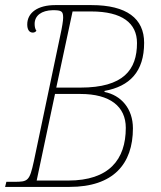

<svg xmlns="http://www.w3.org/2000/svg" viewBox="-30 -734 631 754"><path d="M-10 0H243C415 0 492 -90 492 -230C492 -307 446 -360 380 -373L381 -377C479 -395 536 -452 536 -566C536 -661 468 -714 329 -714H187C118 -714 77 -684 77 -638C77 -619 84 -606 99 -606C104 -606 109 -608 113 -613C108 -620 106 -629 106 -640C106 -673 133 -693 177 -694C212 -694 218 -690 218 -664C218 -654 214 -627 207 -596L103 -101C86 -23 80 -20 26 -20H-5ZM286 -390H191L255 -689H328C450 -689 508 -643 508 -565C508 -460 455 -390 286 -390ZM238 -25H114L186 -365H286C402 -365 464 -316 464 -232C464 -107 398 -25 238 -25Z"/></svg>

Font: Noto Serif SemiCondensed Thin
Style: Italic
Weight: 100
Width: 4
Italic angle: -12°
Designer: Monotype Design Team
Foundry: Monotype Imaging Inc.
Version: Version 2.013